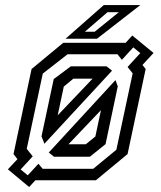

<svg xmlns="http://www.w3.org/2000/svg" viewBox="-20 -708 634 754"><path d="M94.5 26.5 11 -43 48.5 -83 33 -103 104 -437 228.5 -540H473.5L499.5 -568.5L583 -500L539.5 -453L552 -437L481 -103L356.5 0H119L116.5 2.5ZM89 -19.5 131 -65 147.5 -45H346L437 -120L501 -420L481 -445L531 -499.5L503.5 -522L458.5 -473L441.5 -495H245.5L148 -419L85 -123.5L108.5 -94L61 -42.5ZM154.5 -143.5 143 -172.5 191 -397.5 258 -447.5H398.5L420 -430.5ZM206.5 -255 343.5 -399H268L230.5 -368ZM192 -92.5 171.5 -109 433.5 -393.5 442.5 -369 394.5 -142 333 -92.5ZM249 -141.5H317L354.5 -172L376.5 -275.5ZM237.5 -556 387.5 -688H531L361 -556ZM313.5 -583.5H352L446.5 -660H402Z"/></svg>

Font: Tourney Expanded Medium
Style: Italic
Weight: 500
Width: 7
Italic angle: -12°
Designer: Tyler Finck
Foundry: Etcetera Type Co
Version: Version 1.010; ttfautohint (v1.8.3)